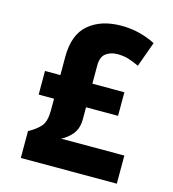

<svg xmlns="http://www.w3.org/2000/svg" viewBox="-108 -814 816 904"><g transform="rotate(15 300.0 -362.0)"><path d="M76 -131Q115 -152 135 -176Q155 -200 155 -252V-310H80V-425H155V-515Q155 -623 215 -673.5Q275 -724 373 -724Q420 -724 461.5 -713.5Q503 -703 540 -684L496 -562Q466 -576 442.5 -583Q419 -590 390 -590Q357 -590 334 -573Q311 -556 311 -514V-425H467V-310H311V-253Q311 -208 289.5 -180.5Q268 -153 236 -137H544V0H76Z"/></g></svg>

Font: Noto Sans Mono ExtraBold
Style: Regular
Weight: 800
Designer: Monotype Design Team
Foundry: Monotype Imaging Inc.
Version: Version 2.014